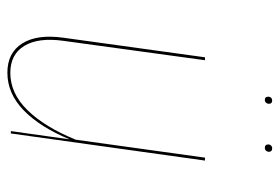

<svg xmlns="http://www.w3.org/2000/svg" viewBox="-137 -600 746 512"><g transform="rotate(90 236.0 -344.0)"><path d="M246.6 -677.2Q237.8 -677.2 237.8 -686.5Q237.8 -690.9 240.7 -693.8Q243.7 -696.8 248 -696.8Q256.8 -696.8 256.8 -688Q256.8 -683.6 253.9 -680.4Q251 -677.2 246.6 -677.2ZM374.5 -677.2Q365.2 -677.2 365.2 -686.5Q365.2 -690.9 368.2 -693.8Q371.1 -696.8 375.5 -696.8Q384.8 -696.8 384.8 -688Q384.8 -683.6 381.8 -680.4Q378.9 -677.2 374.5 -677.2ZM173.8 9.3Q120.6 9.3 95.7 -30.5Q70.8 -70.3 80.6 -140.1L132.8 -517.6H140.6L88.9 -140.1Q79.6 -73.2 102.3 -35.9Q125 1.5 174.3 1.5Q229 1.5 273.9 -44.4Q318.8 -90.3 352.5 -172.9L400.4 -517.6H408.2L335.9 0H329.6L351.6 -156.7Q319.3 -78.1 274.4 -34.4Q229.5 9.3 173.8 9.3Z"/></g></svg>

Font: Fira Sans Compressed Eight
Style: Italic
Weight: 100
Width: 3
Italic angle: -8°
Designer: Carrois Corporate & Edenspiekermann AG
Foundry: Carrois Corporate GbR & Edenspiekermann AG
Version: Version 4.203;PS 004.203;hotconv 1.0.88;makeotf.lib2.5.64775